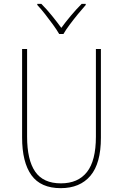

<svg xmlns="http://www.w3.org/2000/svg" viewBox="-20 -969 640 999"><path d="M296 10Q192 10 143.5 -57.5Q95 -125 95 -254V-714H121V-258Q121 -137 163 -76Q205 -15 297 -15Q386 -15 432.5 -74Q479 -133 479 -258V-714H505V-252Q505 -119 450.5 -54.5Q396 10 296 10ZM288 -792Q276 -813 256 -840.5Q236 -868 214.5 -895.5Q193 -923 174 -943V-949H195Q223 -921 250.5 -887Q278 -853 299 -824Q320 -853 348.5 -887Q377 -921 405 -949H426V-943Q408 -923 385.5 -895.5Q363 -868 342.5 -840.5Q322 -813 310 -792Z"/></svg>

Font: Noto Sans Mono Thin
Style: Regular
Weight: 100
Designer: Monotype Design Team
Foundry: Monotype Imaging Inc.
Version: Version 2.014